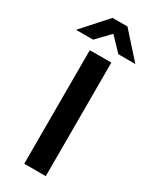

<svg xmlns="http://www.w3.org/2000/svg" viewBox="-278 -954 815 1011"><g transform="rotate(30 129.0 -448.5)"><path d="M65.4 -690.4H196.3V0H65.4ZM84 -897.5H174.8L309.6 -747.1H206.1L129.9 -827.1L52.7 -747.1H-50.8Z"/></g></svg>

Font: Dinish Expanded
Style: Bold
Weight: 700
Width: 7
Designer: Charles Nix
Foundry: Playbeing
Version: Version 2.005; ttfautohint (v1.8.3)